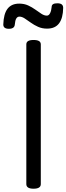

<svg xmlns="http://www.w3.org/2000/svg" viewBox="-35 -1133 404 1167"><path d="M169 14Q147 14 136 7Q125 0 125 -14V-863Q125 -877 136 -883.5Q147 -890 169 -890Q191 -890 202 -883.5Q213 -877 213 -863V-14Q213 0 202 7Q191 14 169 14ZM19 -958Q-15 -958 -15 -984Q-13 -1049 11 -1080Q35 -1111 82 -1111Q112 -1111 136 -1100Q160 -1089 180 -1074.5Q200 -1060 217 -1049Q234 -1038 250 -1038Q262 -1038 269.5 -1053Q277 -1068 279 -1091Q279 -1113 313 -1113Q332 -1113 340.5 -1106Q349 -1099 349 -1085Q348 -1023 324 -991Q300 -959 251 -959Q221 -959 196.5 -970Q172 -981 152 -995.5Q132 -1010 115 -1021Q98 -1032 83 -1032Q71 -1032 64 -1020.5Q57 -1009 55 -984Q54 -971 45 -964.5Q36 -958 19 -958Z"/></svg>

Font: Playwrite GB J
Style: Regular
Weight: 400
Designer: Veronika Burian, José Scaglione
Foundry: TypeTogether
Version: Version 1.002